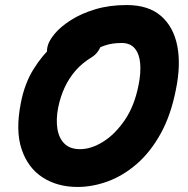

<svg xmlns="http://www.w3.org/2000/svg" viewBox="-20 -731 746 762"><path d="M287.6 11Q208.4 11 149.7 -26.6Q91 -64.2 65.9 -138.4Q40.8 -212.6 62.8 -322.8Q77.6 -399.4 113 -456.3Q148.4 -513.2 191.3 -551Q234.2 -588.8 274.1 -607.9Q314 -627 337.8 -627Q370 -627 380.7 -612.7Q391.4 -598.4 384.2 -562Q381.4 -546.6 370.9 -530.2Q360.4 -513.8 343.6 -503.6Q306.4 -481 280.3 -451.2Q254.2 -421.4 237 -384.6Q219.8 -347.8 211 -304.8Q201.8 -257.4 207.8 -219.9Q213.8 -182.4 236 -160.7Q258.2 -139 297.8 -139Q341.8 -139 389.1 -168.4Q436.4 -197.8 475 -254.1Q513.6 -310.4 529.8 -393Q539.4 -439.6 536.5 -477.8Q533.6 -516 515.4 -538.2Q497.2 -560.4 462.8 -560.4Q424.6 -560.4 395.3 -550.2Q366 -540 341.1 -523.2Q316.2 -506.4 292.6 -485.8Q279.2 -475.4 266.2 -466.9Q253.2 -458.4 239.8 -458.4Q202.8 -458.4 181.8 -483.9Q160.8 -509.4 168.4 -545.4Q173.4 -568.6 197 -596.9Q220.6 -625.2 261.7 -651.4Q302.8 -677.6 358.6 -694.3Q414.4 -711 482.6 -711Q569 -711 618.8 -667.8Q668.6 -624.6 683.5 -549.2Q698.4 -473.8 678 -375Q658.2 -273.4 617.3 -200Q576.4 -126.6 522.4 -80Q468.4 -33.4 407.9 -11.2Q347.4 11 287.6 11Z"/></svg>

Font: Shantell Sans Light
Style: Italic
Weight: 300
Italic angle: -11°
Designer: Stephen Nixon, Anya Danilova, Shantell Martin
Foundry: Arrow Type
Version: Version 1.008;[ac192a2d6]